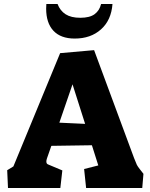

<svg xmlns="http://www.w3.org/2000/svg" viewBox="-20 -941 752 961"><path d="M16 -89 47 -108 281 -675 451 -690 651 -150Q661 -124 665 -116Q669 -108 680 -94L698 -71L692 0H411L401 -95L472 -113L440 -214L237 -211L215 -148Q212 -139 212 -133Q212 -126 214.5 -122.5Q217 -119 223 -117L292 -88L282 0H20ZM343 -519 277 -327 406 -321ZM211 -898Q211 -913 212 -921H268Q281 -887 308.5 -869.5Q336 -852 382 -852Q429 -852 453.5 -870Q478 -888 486 -921H543Q537 -840 485.5 -794Q434 -748 354 -748Q284 -748 247.5 -787Q211 -826 211 -898Z"/></svg>

Font: Suez One
Style: Regular
Weight: 400
Designer: Michal Sahar
Foundry: Hagilda
Version: Version 1.001